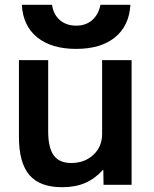

<svg xmlns="http://www.w3.org/2000/svg" viewBox="-20 -771 642 801"><path d="M59 -200V-520H181V-223Q181 -155 204 -123Q227 -91 277 -91Q333 -91 369.5 -125Q406 -159 406 -212V-520H529V0H412L411 -62H409Q377 -26 336 -8Q295 10 239 10Q146 10 102.5 -41Q59 -92 59 -200ZM71 -751H197Q203 -710 230 -687Q257 -664 298 -664Q338 -664 364.5 -687Q391 -710 399 -751H524Q519 -663 459.5 -615Q400 -567 298 -567Q195 -567 135.5 -615Q76 -663 71 -751Z"/></svg>

Font: Enso SemiBold
Style: Regular
Weight: 600
Designer: Coji Morishita
Foundry: UNDERFOREST DESIGN
Version: Version 1.000